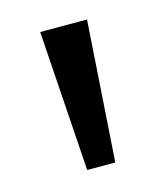

<svg xmlns="http://www.w3.org/2000/svg" viewBox="-60 -808 339 396"><g transform="rotate(-15 110.0 -610.0)"><path d="M60 -760 80 -460H140L160 -760Z"/></g></svg>

Font: Goli Medium
Style: Regular
Weight: 500
Designer: jaikishan Patel
Foundry: MagicType
Version: Version 1.000;Glyphs 3.2 (3242)